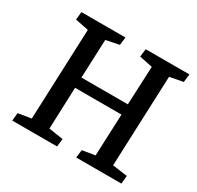

<svg xmlns="http://www.w3.org/2000/svg" viewBox="-151 -877 1076 1050"><g transform="rotate(30 387.0 -351.5)"><path d="M547 -327H254L244 -64L335 -50L329 0H46L51 -50L133 -63L156 -636L72 -653L77 -703H355L349 -653L266 -636L256 -393H549L560 -636L477 -653L483 -703H759L753 -652L669 -636L646 -64L740 -51L735 0H450L456 -50L536 -63Z"/></g></svg>

Font: Literata 18pt Medium
Style: Italic
Weight: 500
Italic angle: -2°
Designer: Latin by Veronika Burian and Jose Scaglione. Greek by Irene Vlachou. Cyrillic by Vera Evstafieva
Foundry: TypeTogether
Version: Version 3.103;gftools[0.9.29]